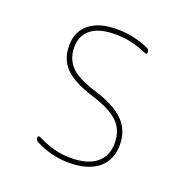

<svg xmlns="http://www.w3.org/2000/svg" viewBox="-103 -625 706 730"><g transform="rotate(20 250.0 -260.0)"><path d="M247.1 -259.8Q168.9 -284.2 134.3 -318.8Q99.6 -353.5 99.6 -410.2Q99.6 -466.8 139.2 -498.5Q178.7 -530.3 250 -530.3Q317.4 -530.3 379.9 -502.9Q389.6 -498 389.6 -487.3Q389.6 -477.5 379.9 -481.4Q315.4 -510.7 250 -509.8Q186.5 -509.8 153.3 -483.9Q120.1 -458 120.1 -410.2Q120.1 -365.2 147.9 -334.5Q175.8 -303.7 252.9 -280.3Q335 -254.9 372.6 -216.8Q410.2 -178.7 410.2 -120.1Q410.2 -58.6 368.7 -24.4Q327.1 9.8 250 9.8Q180.7 9.8 115.2 -23.4Q105.5 -28.3 105.5 -39.1Q105.5 -48.8 115.2 -44.9Q182.6 -9.8 250.5 -9.8Q318.4 -9.8 354 -38.6Q389.6 -67.4 389.6 -120.1Q389.6 -171.9 356.9 -204.1Q324.2 -236.3 247.1 -259.8Z"/></g></svg>

Font: Rounded-L Mgen+ 2m thin
Style: Regular
Weight: 100
Designer: [Source Han Sans]
Ryoko NISHIZUKA  (kana & ideographs); Paul D. Hunt (Latin, Greek & Cyrillic); Wenlong ZHANG  (bopomofo
Version: Version 1.059.20150602